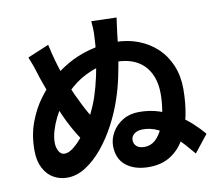

<svg xmlns="http://www.w3.org/2000/svg" viewBox="-88 -902 1175 1036"><g transform="rotate(-10 500.0 -383.5)"><path d="M614 -794Q610 -768 607 -743Q604 -718 602 -704Q597 -653 588 -593Q579 -533 566 -472.5Q553 -412 535 -360Q513 -293 478 -226.5Q443 -160 399 -106.5Q355 -53 305 -21Q255 11 203 11Q162 11 128 -8.5Q94 -28 73.5 -67.5Q53 -107 53 -164Q53 -249 79 -318Q105 -387 143 -438Q175 -482 218 -522.5Q261 -563 315.5 -595Q370 -627 437 -646Q504 -665 582 -665Q650 -665 708 -643Q766 -621 809.5 -580.5Q853 -540 877.5 -482Q902 -424 902 -352Q902 -275 888 -206Q874 -137 843.5 -83.5Q813 -30 764.5 0.5Q716 31 647 31Q569 31 522 -6.5Q475 -44 475 -115Q475 -153 496 -189Q517 -225 555 -248Q593 -271 644 -271Q703 -271 753.5 -254.5Q804 -238 847 -211.5Q890 -185 924 -153.5Q958 -122 983 -92L908 3Q888 -21 861 -51.5Q834 -82 801 -110Q768 -138 729.5 -156.5Q691 -175 648 -175Q618 -175 601 -161Q584 -147 584 -128Q584 -106 599 -93Q614 -80 642 -80Q676 -80 701.5 -103Q727 -126 743.5 -165Q760 -204 768.5 -251.5Q777 -299 777 -348Q777 -399 762.5 -438.5Q748 -478 721 -505Q694 -532 656 -545.5Q618 -559 572 -559Q492 -559 430 -533.5Q368 -508 321.5 -467.5Q275 -427 241 -380Q221 -352 204.5 -318.5Q188 -285 178 -251Q168 -217 168 -186Q168 -160 179.5 -139.5Q191 -119 211 -119Q234 -119 262 -141.5Q290 -164 319.5 -202Q349 -240 375.5 -289Q402 -338 420 -391Q437 -442 449.5 -500Q462 -558 469.5 -613Q477 -668 478 -708Q480 -741 479 -758Q478 -775 476 -798ZM225 -713Q234 -670 246.5 -625Q259 -580 274.5 -537Q290 -494 305 -456.5Q320 -419 335 -391Q362 -333 388 -292.5Q414 -252 443 -214L365 -116Q348 -135 330 -158.5Q312 -182 293 -213Q274 -244 253 -285Q235 -321 216 -366.5Q197 -412 180 -459.5Q163 -507 149 -546Q143 -564 138.5 -579.5Q134 -595 127 -615Q120 -635 108 -664Z"/></g></svg>

Font: Noto Sans SC Thin
Style: Bold
Weight: 700
Version: Version 2.004-H2;hotconv 1.0.118;makeotfexe 2.5.65603